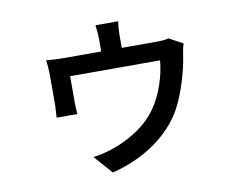

<svg xmlns="http://www.w3.org/2000/svg" viewBox="-75 -702 1106 881"><g transform="rotate(-10 478.0 -261.5)"><path d="M169.9 -481.9Q217.8 -478 255.9 -478H426.3V-539.1Q426.3 -558.1 421.4 -601.1H526.9Q522 -568.8 522 -539.1V-478H681.2Q723.6 -478 740.2 -483.9L805.2 -448.7Q797.4 -426.8 793 -393.1Q785.6 -341.3 764.2 -272.2Q742.7 -203.1 714.8 -152.8Q669.4 -72.3 583.3 -11.5Q497.1 49.3 382.3 78.1L307.1 -7.3Q395.5 -18.1 481.9 -65.4Q568.4 -112.8 613.8 -182.1Q642.6 -225.6 661.6 -281.7Q680.7 -337.9 685.1 -391.1H266.1V-265.1Q266.1 -234.9 269 -214.4H171.9Q175.3 -267.1 175.3 -270V-412.1Q175.3 -448.7 169.9 -481.9Z"/></g></svg>

Font: Karasuma Gothic
Style: Regular
Weight: 500
Designer: Rasmus Andersson / Ryoko Nishizuka
Foundry: Genbu
Version: Version 1.00